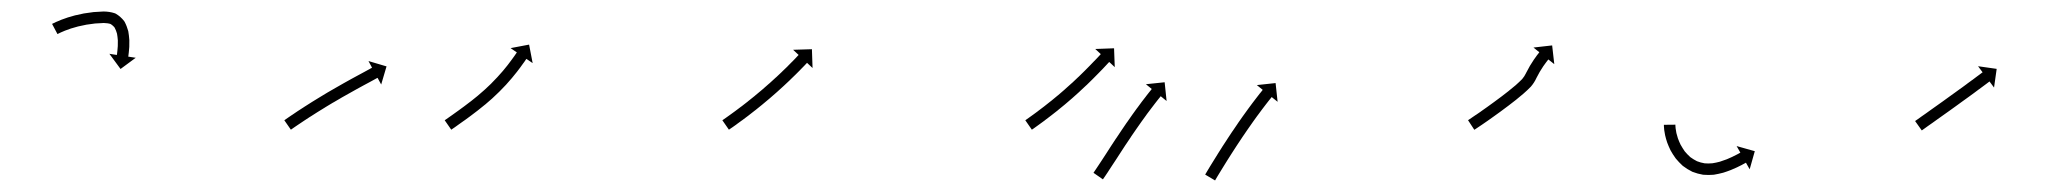

<svg xmlns="http://www.w3.org/2000/svg" viewBox="-20 -294 3598 334"><path d="M72.4 -253.4C71.8 -253 71.2 -252.7 70.6 -252.4L80 -234.7C80.6 -235 81.1 -235.3 81.7 -235.6C81.7 -235.6 81.6 -235.6 81.6 -235.6C81.6 -235.6 81.5 -235.5 81.5 -235.5C83.1 -236.3 84.7 -237.1 86.3 -237.8C86.3 -237.8 86.2 -237.8 86.2 -237.8C86.2 -237.8 86.1 -237.7 86.1 -237.7C88.7 -238.9 91.3 -239.9 93.8 -241C93.8 -241 93.8 -241 93.7 -240.9C93.7 -240.9 93.7 -240.9 93.7 -240.9C97.1 -242.2 100.5 -243.4 103.9 -244.6C103.9 -244.6 103.9 -244.5 103.8 -244.5C103.8 -244.5 103.7 -244.5 103.7 -244.5C107.8 -245.8 112 -247 116.2 -248.1C116.2 -248.1 116.1 -248 116 -248C116 -248 115.9 -248 115.9 -248C120.6 -249.1 125.3 -250.1 130 -251C130 -251 130 -251 129.9 -251C129.9 -251 129.8 -251 129.8 -251C134.9 -251.8 140 -252.5 145.1 -253.1C145.1 -253.1 145 -253.1 145 -253.1C144.9 -253.1 144.8 -253.1 144.8 -253.1C150.1 -253.5 155.4 -253.8 160.7 -254C160.7 -254 160.6 -254 160.5 -254C160.4 -254 160.3 -254 160.3 -254C164.7 -253.9 169.1 -253.4 173.3 -252C173.3 -252 172.8 -252.2 172.4 -252.4C171.9 -252.6 171.4 -252.8 171.4 -252.8C174.8 -250.9 177.7 -248.3 180 -245.3C180 -245.2 179.8 -245.6 179.6 -245.9C179.4 -246.3 179.1 -246.6 179.1 -246.6C181.1 -242.9 182.6 -239 183.7 -235C183.7 -235 183.6 -235.2 183.6 -235.4C183.5 -235.6 183.5 -235.8 183.5 -235.8C184.2 -231.8 184.7 -227.8 185 -223.7C185 -223.7 185 -223.8 185 -223.9C185 -224 185 -224.1 185 -224.1C185.1 -220.6 185 -217.1 184.9 -213.5C184.9 -213.5 184.9 -213.6 184.9 -213.6C184.9 -213.7 184.9 -213.8 184.9 -213.8C184.7 -211 184.5 -208.2 184.2 -205.5C184.2 -205.5 184.2 -205.5 184.2 -205.6C184.2 -205.6 184.2 -205.6 184.2 -205.6C184 -203.8 183.8 -202.1 183.6 -200.3C183.6 -200.3 183.6 -200.3 183.6 -200.3C183.6 -200.3 183.6 -200.3 183.6 -200.3C183.5 -199.7 183.4 -199.1 183.3 -198.4L170.3 -200.4L189.7 -174L216.1 -193.5L203.1 -195.5C203.2 -196.1 203.3 -196.8 203.4 -197.5C203.4 -197.5 203.4 -197.5 203.4 -197.5C203.4 -197.5 203.4 -197.5 203.4 -197.5C203.6 -199.4 203.9 -201.4 204.1 -203.3C204.1 -203.3 204.1 -203.3 204.1 -203.4C204.1 -203.4 204.1 -203.4 204.1 -203.4C204.4 -206.4 204.7 -209.5 204.9 -212.5C204.9 -212.5 204.9 -212.5 204.9 -212.6C204.9 -212.7 204.9 -212.7 204.9 -212.7C205 -216.7 205.1 -220.7 205 -224.6C205 -224.6 205 -224.7 204.9 -224.8C204.9 -225 204.9 -225.1 204.9 -225.1C204.6 -229.9 204 -234.7 203.2 -239.4C203.2 -239.4 203.1 -239.6 203.1 -239.8C203 -240 203 -240.2 203 -240.2C201.5 -245.6 199.5 -251 196.8 -256C196.8 -256 196.6 -256.3 196.4 -256.6C196.2 -257 196 -257.3 196 -257.3C192 -262.5 187 -266.9 181.4 -270.2C181.3 -270.2 180.9 -270.4 180.4 -270.6C180 -270.8 179.5 -271 179.5 -271C173.4 -273 166.9 -273.9 160.5 -274C160.5 -274 160.4 -274 160.3 -274C160.2 -274 160.1 -274 160.1 -274C154.5 -273.8 148.8 -273.5 143.1 -273C143.1 -273 143.1 -273 143 -273C142.9 -273 142.9 -273 142.9 -273C137.4 -272.4 132 -271.6 126.6 -270.7C126.6 -270.7 126.5 -270.7 126.4 -270.7C126.4 -270.7 126.3 -270.7 126.3 -270.7C121.3 -269.7 116.3 -268.6 111.3 -267.4C111.3 -267.4 111.2 -267.4 111.2 -267.4C111.1 -267.4 111 -267.4 111 -267.4C106.6 -266.2 102.2 -264.9 97.8 -263.6C97.8 -263.6 97.7 -263.6 97.7 -263.5C97.6 -263.5 97.6 -263.5 97.6 -263.5C93.9 -262.3 90.2 -261 86.6 -259.6C86.6 -259.6 86.5 -259.6 86.5 -259.6C86.4 -259.6 86.4 -259.5 86.4 -259.5C83.6 -258.4 80.8 -257.3 78.1 -256C78.1 -256 78 -256 78 -256C77.9 -256 77.9 -256 77.9 -256C76.1 -255.1 74.3 -254.3 72.6 -253.4C72.6 -253.4 72.5 -253.4 72.5 -253.4C72.5 -253.4 72.4 -253.4 72.4 -253.4Z M476.2 -85.9C475.7 -85.6 475.1 -85.2 474.6 -84.8L486 -68.4C486.5 -68.8 487.1 -69.1 487.6 -69.5L487.6 -69.5L487.6 -69.5C489.1 -70.6 490.7 -71.6 492.2 -72.7L492.2 -72.7L492.2 -72.7C494.6 -74.3 497 -75.9 499.4 -77.6L499.3 -77.6L499.3 -77.5C502.4 -79.6 505.6 -81.7 508.7 -83.8L508.7 -83.8L508.7 -83.8C512.4 -86.2 516.1 -88.6 519.8 -91.1L519.8 -91L519.8 -91C523.9 -93.7 528.1 -96.4 532.3 -99L532.3 -99L532.3 -99C536.8 -101.8 541.3 -104.6 545.8 -107.3L545.8 -107.3L545.7 -107.3C550.4 -110.2 555.1 -113 559.8 -115.8L559.8 -115.7L559.8 -115.7C564.5 -118.5 569.2 -121.3 574 -124L574 -124L573.9 -124C578.5 -126.6 583.2 -129.2 587.8 -131.8L587.8 -131.8L587.8 -131.8C592.1 -134.3 596.4 -136.7 600.8 -139.1L600.8 -139.1L600.8 -139.1C604.7 -141.2 608.6 -143.3 612.5 -145.5L612.5 -145.5L612.5 -145.5C615.8 -147.3 619.1 -149.1 622.4 -150.8C625 -152.2 627.5 -153.6 630.1 -155C631.7 -155.9 633.4 -156.8 635 -157.7C635.6 -158 636.2 -158.3 636.8 -158.6L643.1 -147L652.4 -178.5L621 -187.8L627.2 -176.2C626.7 -175.9 626.1 -175.6 625.5 -175.3C623.9 -174.4 622.2 -173.5 620.6 -172.6C618 -171.2 615.4 -169.8 612.9 -168.4C609.6 -166.6 606.2 -164.8 602.9 -163L602.9 -163L602.9 -163C599 -160.9 595.1 -158.7 591.1 -156.6L591.1 -156.6L591.1 -156.6C586.7 -154.2 582.4 -151.7 578 -149.3L578 -149.3L578 -149.3C573.3 -146.6 568.7 -144 564 -141.3L564 -141.3L564 -141.3C559.2 -138.6 554.4 -135.8 549.6 -133L549.6 -133L549.6 -133C544.9 -130.1 540.1 -127.3 535.4 -124.4L535.4 -124.4L535.4 -124.4C530.8 -121.6 526.2 -118.8 521.7 -116L521.7 -115.9L521.6 -115.9C517.4 -113.3 513.2 -110.6 509 -107.9L508.9 -107.9L508.9 -107.8C505.2 -105.4 501.4 -102.9 497.6 -100.5L497.6 -100.5L497.6 -100.5C494.5 -98.4 491.3 -96.2 488.2 -94.1L488.1 -94.1L488.1 -94.1C485.7 -92.5 483.3 -90.8 480.9 -89.2L480.9 -89.2L480.9 -89.2C479.3 -88.1 477.8 -87 476.2 -85.9L476.2 -85.9Z M755.2 -85.9C754.7 -85.6 754.1 -85.2 753.6 -84.8L765 -68.4C765.5 -68.8 766.1 -69.1 766.6 -69.5C768.2 -70.6 769.7 -71.7 771.3 -72.7L771.3 -72.7L771.3 -72.7C773.7 -74.4 776 -76.1 778.4 -77.8L778.4 -77.8L778.4 -77.8C781.5 -80 784.6 -82.2 787.7 -84.4L787.7 -84.4L787.8 -84.4C791.4 -87.1 795 -89.7 798.7 -92.4C798.7 -92.4 798.7 -92.4 798.7 -92.4C798.7 -92.4 798.7 -92.4 798.7 -92.4C802.7 -95.4 806.8 -98.5 810.8 -101.6C810.8 -101.6 810.8 -101.6 810.8 -101.6C810.8 -101.6 810.8 -101.6 810.8 -101.6C815.1 -105 819.3 -108.3 823.5 -111.8C823.5 -111.8 823.5 -111.8 823.5 -111.8C823.5 -111.8 823.6 -111.8 823.6 -111.8C827.8 -115.5 832.1 -119.1 836.3 -122.8C836.3 -122.8 836.3 -122.9 836.3 -122.9C836.3 -122.9 836.4 -122.9 836.4 -122.9C840.5 -126.7 844.6 -130.6 848.6 -134.5C848.6 -134.5 848.6 -134.5 848.7 -134.5C848.7 -134.6 848.7 -134.6 848.7 -134.6C852.6 -138.5 856.3 -142.4 860.1 -146.4C860.1 -146.4 860.1 -146.4 860.1 -146.4C860.1 -146.4 860.2 -146.5 860.2 -146.5C863.6 -150.2 866.9 -154 870.2 -157.9C870.2 -157.9 870.3 -157.9 870.3 -158C870.3 -158 870.3 -158 870.3 -158C873.2 -161.5 876.1 -165 878.9 -168.6C878.9 -168.6 879 -168.6 879 -168.7C879 -168.7 879 -168.7 879 -168.7C881.4 -171.7 883.7 -174.8 886 -177.9C886 -177.9 886 -177.9 886 -177.9C886 -177.9 886 -178 886 -178C887.8 -180.4 889.5 -182.8 891.2 -185.2C891.2 -185.2 891.2 -185.2 891.2 -185.2C891.2 -185.2 891.3 -185.2 891.3 -185.2C892.3 -186.8 893.4 -188.3 894.5 -189.9L894.5 -189.9L894.5 -189.9C894.9 -190.5 895.3 -191 895.7 -191.6L906.6 -184.2L900.4 -216.4L868.2 -210.3L879.1 -202.8C878.8 -202.3 878.4 -201.8 878 -201.2L878 -201.2L878 -201.2C877 -199.7 875.9 -198.2 874.9 -196.7C874.9 -196.7 874.9 -196.7 874.9 -196.7C874.9 -196.7 874.9 -196.7 874.9 -196.7C873.2 -194.4 871.6 -192.1 869.9 -189.8C869.9 -189.8 869.9 -189.8 869.9 -189.8C869.9 -189.8 869.9 -189.8 869.9 -189.8C867.7 -186.8 865.5 -183.9 863.2 -180.9C863.2 -180.9 863.2 -181 863.2 -181C863.2 -181 863.3 -181 863.3 -181C860.5 -177.6 857.8 -174.2 855 -170.8C855 -170.8 855 -170.8 855 -170.9C855 -170.9 855.1 -170.9 855.1 -170.9C851.9 -167.2 848.6 -163.5 845.3 -159.9C845.3 -159.9 845.4 -159.9 845.4 -160C845.4 -160 845.4 -160 845.4 -160C841.9 -156.2 838.2 -152.4 834.5 -148.7C834.5 -148.7 834.6 -148.7 834.6 -148.8C834.6 -148.8 834.7 -148.8 834.7 -148.8C830.8 -145 826.9 -141.3 822.9 -137.7C822.9 -137.7 822.9 -137.7 822.9 -137.7C822.9 -137.8 823 -137.8 823 -137.8C818.9 -134.2 814.8 -130.6 810.7 -127.1C810.7 -127.1 810.7 -127.2 810.7 -127.2C810.8 -127.2 810.8 -127.2 810.8 -127.2C806.7 -123.9 802.6 -120.6 798.5 -117.3C798.5 -117.3 798.5 -117.3 798.5 -117.4C798.5 -117.4 798.5 -117.4 798.5 -117.4C794.6 -114.4 790.7 -111.4 786.7 -108.4C786.7 -108.4 786.8 -108.4 786.8 -108.5C786.8 -108.5 786.8 -108.5 786.8 -108.5C783.2 -105.8 779.6 -103.2 776 -100.6L776.1 -100.6L776.1 -100.7C773 -98.5 770 -96.3 766.9 -94.1L766.9 -94.1L766.9 -94.1C764.5 -92.5 762.2 -90.8 759.8 -89.1L759.8 -89.1L759.8 -89.1C758.3 -88.1 756.7 -87 755.2 -85.9Z M1238.2 -85.9C1237.7 -85.6 1237.2 -85.2 1236.6 -84.8L1248 -68.4C1248.5 -68.7 1249.1 -69.1 1249.6 -69.5L1249.6 -69.5L1249.6 -69.5C1251.2 -70.6 1252.7 -71.7 1254.3 -72.7L1254.3 -72.7L1254.3 -72.7C1256.7 -74.4 1259.1 -76.1 1261.5 -77.8L1261.5 -77.9L1261.5 -77.9C1264.6 -80.1 1267.7 -82.3 1270.7 -84.6L1270.8 -84.6L1270.8 -84.6C1274.4 -87.3 1278 -90 1281.6 -92.7C1281.6 -92.7 1281.6 -92.7 1281.6 -92.7C1281.6 -92.7 1281.6 -92.7 1281.6 -92.7C1285.6 -95.8 1289.6 -98.9 1293.5 -102C1293.5 -102 1293.6 -102 1293.6 -102C1293.6 -102 1293.6 -102 1293.6 -102C1297.8 -105.4 1302 -108.8 1306.1 -112.1C1306.1 -112.1 1306.2 -112.2 1306.2 -112.2C1306.2 -112.2 1306.2 -112.2 1306.2 -112.2C1310.5 -115.7 1314.7 -119.3 1319 -122.9C1319 -122.9 1319 -122.9 1319 -122.9C1319 -122.9 1319 -122.9 1319 -122.9C1323.2 -126.5 1327.4 -130.2 1331.6 -133.9C1331.6 -133.9 1331.6 -133.9 1331.6 -133.9C1331.6 -133.9 1331.6 -133.9 1331.6 -133.9C1335.6 -137.5 1339.6 -141.1 1343.5 -144.7C1343.5 -144.7 1343.6 -144.7 1343.6 -144.8C1343.6 -144.8 1343.6 -144.8 1343.6 -144.8C1347.3 -148.2 1350.9 -151.6 1354.6 -155.1C1354.6 -155.1 1354.6 -155.1 1354.6 -155.1C1354.6 -155.1 1354.6 -155.2 1354.6 -155.2C1357.9 -158.3 1361.1 -161.4 1364.3 -164.6L1364.3 -164.6L1364.3 -164.6C1367 -167.3 1369.7 -170 1372.4 -172.7L1372.4 -172.7L1372.4 -172.8C1374.5 -174.9 1376.5 -177 1378.6 -179.1L1378.6 -179.1L1378.6 -179.1C1379.9 -180.5 1381.2 -181.9 1382.5 -183.2L1382.5 -183.2L1382.5 -183.2C1382.9 -183.7 1383.4 -184.2 1383.9 -184.7L1393.5 -175.7L1392.4 -208.4L1359.7 -207.4L1369.3 -198.4C1368.8 -197.9 1368.4 -197.4 1367.9 -197L1367.9 -197L1367.9 -197C1366.7 -195.6 1365.4 -194.3 1364.1 -192.9L1364.1 -192.9L1364.1 -192.9C1362.1 -190.9 1360.1 -188.8 1358.1 -186.7L1358.1 -186.7L1358.1 -186.8C1355.5 -184.1 1352.9 -181.4 1350.2 -178.8L1350.2 -178.8L1350.3 -178.8C1347.1 -175.7 1343.9 -172.6 1340.7 -169.6C1340.7 -169.6 1340.7 -169.6 1340.8 -169.6C1340.8 -169.6 1340.8 -169.6 1340.8 -169.6C1337.2 -166.2 1333.6 -162.8 1330 -159.4C1330 -159.4 1330 -159.4 1330 -159.4C1330 -159.5 1330 -159.5 1330 -159.5C1326.1 -155.9 1322.2 -152.3 1318.3 -148.8C1318.3 -148.8 1318.3 -148.8 1318.3 -148.8C1318.3 -148.8 1318.3 -148.9 1318.3 -148.9C1314.2 -145.2 1310.1 -141.6 1306 -138.1C1306 -138.1 1306 -138.1 1306 -138.1C1306 -138.1 1306 -138.1 1306 -138.1C1301.8 -134.6 1297.7 -131.1 1293.4 -127.6C1293.4 -127.6 1293.5 -127.6 1293.5 -127.6C1293.5 -127.6 1293.5 -127.6 1293.5 -127.6C1289.4 -124.3 1285.3 -121 1281.1 -117.7C1281.1 -117.7 1281.1 -117.7 1281.2 -117.7C1281.2 -117.7 1281.2 -117.7 1281.2 -117.7C1277.3 -114.7 1273.4 -111.6 1269.5 -108.6C1269.5 -108.6 1269.5 -108.6 1269.5 -108.6C1269.5 -108.6 1269.5 -108.7 1269.5 -108.7C1266 -106 1262.4 -103.3 1258.9 -100.7L1258.9 -100.7L1258.9 -100.7C1255.9 -98.5 1252.9 -96.3 1249.8 -94.1L1249.8 -94.1L1249.8 -94.1C1247.5 -92.4 1245.1 -90.8 1242.8 -89.1L1242.8 -89.1L1242.8 -89.1C1241.3 -88.1 1239.8 -87 1238.2 -85.9L1238.2 -85.9Z M1765.2 -85.9C1764.6 -85.5 1764.1 -85.2 1763.6 -84.8L1775 -68.4C1775.6 -68.8 1776.1 -69.2 1776.6 -69.5L1776.7 -69.5L1776.7 -69.5C1778.2 -70.6 1779.7 -71.7 1781.3 -72.8L1781.3 -72.8L1781.3 -72.8C1783.7 -74.5 1786.1 -76.2 1788.5 -78L1788.5 -78L1788.5 -78C1791.6 -80.2 1794.6 -82.5 1797.7 -84.7C1797.7 -84.7 1797.7 -84.8 1797.7 -84.8C1797.7 -84.8 1797.7 -84.8 1797.7 -84.8C1801.3 -87.5 1804.9 -90.2 1808.5 -93C1808.5 -93 1808.5 -93 1808.5 -93C1808.5 -93 1808.5 -93 1808.5 -93C1812.5 -96.1 1816.5 -99.2 1820.4 -102.3C1820.4 -102.3 1820.4 -102.4 1820.4 -102.4C1820.4 -102.4 1820.4 -102.4 1820.4 -102.4C1824.6 -105.8 1828.8 -109.2 1832.9 -112.6C1832.9 -112.6 1832.9 -112.6 1832.9 -112.7C1833 -112.7 1833 -112.7 1833 -112.7C1837.2 -116.3 1841.4 -119.9 1845.6 -123.5C1845.6 -123.5 1845.6 -123.5 1845.6 -123.6C1845.7 -123.6 1845.7 -123.6 1845.7 -123.6C1849.8 -127.3 1854 -131 1858.1 -134.7C1858.1 -134.7 1858.1 -134.7 1858.1 -134.7C1858.1 -134.7 1858.1 -134.8 1858.1 -134.8C1862.1 -138.4 1866 -142.1 1869.9 -145.8C1869.9 -145.8 1869.9 -145.8 1869.9 -145.8C1869.9 -145.8 1870 -145.8 1870 -145.8C1873.6 -149.3 1877.2 -152.8 1880.8 -156.4C1880.8 -156.4 1880.8 -156.4 1880.8 -156.4C1880.8 -156.4 1880.8 -156.4 1880.8 -156.4C1884 -159.6 1887.2 -162.8 1890.3 -166L1890.3 -166L1890.3 -166C1893 -168.7 1895.6 -171.5 1898.3 -174.2L1898.3 -174.2L1898.3 -174.2C1900.3 -176.4 1902.3 -178.5 1904.3 -180.6L1904.3 -180.6L1904.3 -180.6C1905.6 -182 1906.9 -183.4 1908.2 -184.8C1908.7 -185.3 1909.1 -185.7 1909.6 -186.2L1919.2 -177.2L1918 -210L1885.3 -208.8L1894.9 -199.9C1894.5 -199.4 1894 -198.9 1893.6 -198.4C1892.3 -197 1891 -195.7 1889.8 -194.3L1889.8 -194.3L1889.8 -194.3C1887.8 -192.2 1885.8 -190.1 1883.8 -188L1883.8 -188L1883.8 -188.1C1881.2 -185.3 1878.6 -182.7 1876 -180L1876 -180L1876 -180C1872.9 -176.8 1869.8 -173.7 1866.7 -170.6C1866.7 -170.6 1866.7 -170.6 1866.7 -170.6C1866.7 -170.6 1866.7 -170.6 1866.7 -170.6C1863.2 -167.1 1859.6 -163.7 1856.1 -160.2C1856.1 -160.2 1856.1 -160.3 1856.1 -160.3C1856.1 -160.3 1856.1 -160.3 1856.1 -160.3C1852.3 -156.6 1848.4 -153 1844.6 -149.4C1844.6 -149.4 1844.6 -149.5 1844.6 -149.5C1844.6 -149.5 1844.6 -149.5 1844.6 -149.5C1840.6 -145.8 1836.5 -142.2 1832.4 -138.6C1832.4 -138.6 1832.4 -138.6 1832.4 -138.6C1832.5 -138.6 1832.5 -138.6 1832.5 -138.6C1828.4 -135 1824.2 -131.5 1820.1 -127.9C1820.1 -127.9 1820.1 -128 1820.1 -128C1820.1 -128 1820.1 -128 1820.1 -128C1816 -124.6 1812 -121.3 1807.9 -117.9C1807.9 -117.9 1807.9 -117.9 1807.9 -117.9C1807.9 -118 1807.9 -118 1807.9 -118C1804 -114.9 1800.2 -111.8 1796.3 -108.8C1796.3 -108.8 1796.3 -108.8 1796.3 -108.8C1796.3 -108.8 1796.3 -108.8 1796.3 -108.8C1792.8 -106.1 1789.3 -103.4 1785.7 -100.8C1785.7 -100.8 1785.7 -100.8 1785.7 -100.8C1785.8 -100.8 1785.8 -100.8 1785.8 -100.8C1782.8 -98.6 1779.7 -96.3 1776.7 -94.1L1776.7 -94.2L1776.8 -94.2C1774.4 -92.5 1772.1 -90.8 1769.7 -89.1L1769.7 -89.1L1769.7 -89.1C1768.2 -88.1 1766.7 -87 1765.2 -85.9L1765.2 -85.9ZM1883.3 5C1882.9 5.5 1882.6 6 1882.2 6.6L1898.6 18C1899 17.4 1899.4 16.9 1899.8 16.3L1899.8 16.3L1899.8 16.3C1900.9 14.8 1901.9 13.2 1903 11.6L1903 11.6L1903 11.6C1904.6 9.2 1906.3 6.7 1907.9 4.3L1907.9 4.3L1907.9 4.2C1910 1.1 1912.1 -2.1 1914.1 -5.3L1914.1 -5.3L1914.1 -5.3C1916.6 -9 1919 -12.8 1921.5 -16.5C1924.2 -20.7 1926.9 -24.9 1929.6 -29L1929.6 -29L1929.6 -29C1932.5 -33.5 1935.4 -37.9 1938.3 -42.4L1938.3 -42.3L1938.3 -42.3C1941.4 -46.9 1944.4 -51.5 1947.5 -56L1947.4 -56L1947.4 -56C1950.5 -60.5 1953.6 -65 1956.7 -69.5L1956.7 -69.5L1956.7 -69.5C1959.7 -73.8 1962.7 -78.2 1965.8 -82.5L1965.8 -82.5L1965.8 -82.5C1968.7 -86.5 1971.6 -90.5 1974.5 -94.5L1974.5 -94.5L1974.4 -94.5C1977.1 -98 1979.7 -101.6 1982.4 -105.1L1982.4 -105.1L1982.4 -105.1C1984.6 -108.1 1986.9 -111 1989.2 -114L1989.2 -114L1989.2 -114C1990.9 -116.3 1992.7 -118.5 1994.5 -120.8L1994.5 -120.8L1994.5 -120.8C1995.6 -122.2 1996.8 -123.7 1998 -125.1L1998 -125.1L1997.9 -125.1C1998.4 -125.6 1998.8 -126.1 1999.2 -126.6L2009.4 -118.3L2006 -150.9L1973.4 -147.5L1983.6 -139.2C1983.2 -138.7 1982.8 -138.2 1982.4 -137.7L1982.4 -137.6L1982.4 -137.6C1981.2 -136.2 1980 -134.7 1978.8 -133.2L1978.8 -133.2L1978.8 -133.2C1977 -130.9 1975.2 -128.6 1973.4 -126.3L1973.4 -126.3L1973.4 -126.2C1971 -123.2 1968.7 -120.2 1966.4 -117.2L1966.4 -117.2L1966.4 -117.2C1963.7 -113.6 1961 -110 1958.4 -106.3L1958.3 -106.3L1958.3 -106.3C1955.4 -102.3 1952.4 -98.2 1949.5 -94.1L1949.5 -94.1L1949.5 -94.1C1946.4 -89.7 1943.3 -85.3 1940.3 -80.9L1940.2 -80.9L1940.2 -80.9C1937.1 -76.3 1934 -71.8 1930.9 -67.2L1930.9 -67.2L1930.9 -67.2C1927.8 -62.6 1924.7 -58 1921.7 -53.4L1921.7 -53.4L1921.6 -53.4C1918.7 -48.9 1915.8 -44.4 1912.8 -40L1912.8 -40L1912.8 -40C1910.1 -35.8 1907.4 -31.6 1904.7 -27.4C1902.2 -23.7 1899.8 -19.9 1897.4 -16.2L1897.4 -16.2L1897.4 -16.2C1895.3 -13 1893.3 -9.9 1891.2 -6.8L1891.2 -6.8L1891.2 -6.8C1889.6 -4.4 1888 -2 1886.4 0.4L1886.4 0.4L1886.4 0.4C1885.4 1.9 1884.4 3.5 1883.3 5L1883.3 5ZM2077.5 8C2077.2 8.5 2076.8 9.1 2076.5 9.7L2093.7 19.9C2094 19.4 2094.3 18.8 2094.7 18.2C2095.6 16.6 2096.6 15 2097.5 13.4L2097.5 13.4L2097.5 13.4C2099 10.9 2100.5 8.5 2102 6L2102 6L2102 6C2104 2.8 2105.9 -0.4 2107.9 -3.6L2107.9 -3.6L2107.9 -3.6C2110.2 -7.4 2112.6 -11.2 2114.9 -14.9L2114.9 -14.9L2114.9 -14.9C2117.6 -19.1 2120.2 -23.3 2122.9 -27.5L2122.9 -27.5L2122.9 -27.5C2125.7 -31.9 2128.6 -36.4 2131.5 -40.8L2131.5 -40.8L2131.5 -40.8C2134.5 -45.4 2137.5 -49.9 2140.6 -54.5L2140.6 -54.5L2140.5 -54.4C2143.6 -59 2146.7 -63.5 2149.8 -68L2149.8 -68L2149.8 -68C2152.8 -72.3 2155.8 -76.7 2158.9 -81L2158.9 -81L2158.8 -80.9C2161.7 -85 2164.6 -89 2167.5 -93L2167.5 -93L2167.5 -92.9C2170.1 -96.5 2172.8 -100.1 2175.4 -103.6L2175.4 -103.6L2175.4 -103.6C2177.7 -106.6 2179.9 -109.5 2182.2 -112.5L2182.2 -112.5L2182.2 -112.5C2184 -114.8 2185.8 -117 2187.5 -119.3L2187.5 -119.3L2187.5 -119.3C2188.7 -120.7 2189.8 -122.2 2191 -123.6L2191 -123.6L2191 -123.6C2191.4 -124.1 2191.8 -124.6 2192.2 -125.2L2202.5 -116.9L2199 -149.5L2166.4 -146L2176.6 -137.7C2176.2 -137.2 2175.8 -136.7 2175.4 -136.1L2175.4 -136.1L2175.4 -136.1C2174.2 -134.7 2173 -133.2 2171.9 -131.7L2171.8 -131.7L2171.8 -131.7C2170 -129.4 2168.2 -127.1 2166.4 -124.7L2166.4 -124.7L2166.4 -124.7C2164.1 -121.7 2161.8 -118.7 2159.5 -115.7L2159.5 -115.6L2159.4 -115.6C2156.8 -112 2154.1 -108.4 2151.4 -104.8L2151.4 -104.8L2151.4 -104.8C2148.4 -100.7 2145.5 -96.7 2142.6 -92.6L2142.6 -92.6L2142.5 -92.5C2139.5 -88.2 2136.4 -83.8 2133.3 -79.4L2133.3 -79.4L2133.3 -79.3C2130.2 -74.8 2127.1 -70.2 2124 -65.6L2124 -65.6L2123.9 -65.6C2120.9 -61 2117.8 -56.4 2114.8 -51.8L2114.8 -51.8L2114.8 -51.7C2111.8 -47.3 2108.9 -42.8 2106 -38.3L2106 -38.2L2106 -38.2C2103.3 -34 2100.7 -29.8 2098 -25.6L2098 -25.5L2098 -25.5C2095.6 -21.7 2093.2 -17.9 2090.9 -14.1L2090.9 -14.1L2090.9 -14.1C2088.9 -10.9 2086.9 -7.6 2084.9 -4.4L2084.9 -4.4L2084.9 -4.4C2083.4 -1.9 2081.9 0.6 2080.4 3.1L2080.4 3.1L2080.4 3.1C2079.4 4.7 2078.5 6.3 2077.5 8Z M2535.4 -86C2534.9 -85.7 2534.3 -85.3 2533.8 -84.9L2544.7 -68.2C2545.3 -68.6 2545.9 -68.9 2546.4 -69.3L2546.4 -69.3L2546.4 -69.3C2548 -70.4 2549.6 -71.4 2551.2 -72.5L2551.2 -72.5L2551.2 -72.5C2553.6 -74.1 2556.1 -75.8 2558.5 -77.4L2558.5 -77.4L2558.5 -77.4C2561.6 -79.6 2564.8 -81.8 2567.9 -83.9L2567.9 -83.9L2567.9 -83.9C2571.6 -86.5 2575.2 -89.1 2578.9 -91.7L2578.9 -91.7L2578.9 -91.7C2583 -94.6 2587.1 -97.6 2591.1 -100.5L2591.1 -100.5L2591.2 -100.6C2595.5 -103.7 2599.8 -107 2604.1 -110.2C2604.1 -110.2 2604.1 -110.2 2604.1 -110.2C2604.1 -110.2 2604.1 -110.2 2604.1 -110.2C2608.6 -113.6 2612.9 -117 2617.3 -120.4C2617.3 -120.4 2617.3 -120.5 2617.4 -120.5C2617.4 -120.5 2617.4 -120.5 2617.4 -120.5C2621.8 -124 2626.1 -127.6 2630.3 -131.2C2630.3 -131.2 2630.4 -131.3 2630.4 -131.3C2630.4 -131.3 2630.5 -131.4 2630.5 -131.4C2634.7 -135 2638.7 -138.8 2642.6 -142.8C2642.6 -142.8 2642.7 -142.9 2642.9 -143.1C2643 -143.2 2643.1 -143.3 2643.1 -143.3C2647 -147.8 2650.2 -152.8 2652.7 -158.2C2652.7 -158.2 2652.6 -158.2 2652.6 -158.1C2652.6 -158 2652.5 -157.9 2652.5 -157.9C2654.5 -161.8 2656.5 -165.5 2658.6 -169.2C2658.6 -169.2 2658.6 -169.2 2658.6 -169.1C2658.5 -169.1 2658.5 -169 2658.5 -169C2660.4 -172.1 2662.3 -175.2 2664.3 -178.2C2664.3 -178.2 2664.3 -178.2 2664.3 -178.1C2664.2 -178.1 2664.2 -178.1 2664.2 -178.1C2665.8 -180.4 2667.4 -182.7 2669.1 -184.9C2669.1 -184.9 2669.1 -184.9 2669 -184.9C2669 -184.9 2669 -184.8 2669 -184.8C2670.1 -186.3 2671.2 -187.7 2672.3 -189.1C2672.3 -189.1 2672.3 -189.1 2672.3 -189.1C2672.3 -189.1 2672.3 -189.1 2672.3 -189.1C2672.7 -189.6 2673.1 -190.1 2673.5 -190.6L2683.8 -182.4L2680.1 -215L2647.6 -211.3L2657.8 -203.1C2657.4 -202.6 2657 -202 2656.6 -201.5C2656.6 -201.5 2656.6 -201.5 2656.6 -201.5C2656.6 -201.5 2656.6 -201.5 2656.6 -201.5C2655.4 -199.9 2654.2 -198.4 2653 -196.9C2653 -196.9 2653 -196.8 2653 -196.8C2653 -196.8 2653 -196.8 2653 -196.8C2651.2 -194.3 2649.5 -191.9 2647.7 -189.4C2647.7 -189.4 2647.7 -189.4 2647.7 -189.3C2647.7 -189.3 2647.7 -189.3 2647.7 -189.3C2645.5 -186 2643.4 -182.7 2641.4 -179.4C2641.4 -179.4 2641.4 -179.3 2641.3 -179.3C2641.3 -179.2 2641.3 -179.2 2641.3 -179.2C2639 -175.2 2636.8 -171.1 2634.7 -167C2634.7 -167 2634.7 -166.9 2634.6 -166.8C2634.6 -166.7 2634.6 -166.7 2634.6 -166.7C2632.8 -163 2630.6 -159.5 2627.9 -156.4C2627.9 -156.4 2628.1 -156.5 2628.2 -156.6C2628.3 -156.7 2628.4 -156.9 2628.4 -156.9C2624.8 -153.2 2621 -149.7 2617.2 -146.3C2617.2 -146.3 2617.3 -146.3 2617.3 -146.4C2617.3 -146.4 2617.4 -146.4 2617.4 -146.4C2613.2 -142.9 2609.1 -139.5 2604.8 -136.1C2604.8 -136.1 2604.9 -136.1 2604.9 -136.1C2604.9 -136.1 2604.9 -136.1 2604.9 -136.1C2600.6 -132.8 2596.3 -129.4 2592 -126.1C2592 -126.1 2592 -126.1 2592 -126.1C2592 -126.1 2592.1 -126.2 2592.1 -126.2C2587.8 -123 2583.6 -119.8 2579.3 -116.7L2579.3 -116.7L2579.3 -116.7C2575.3 -113.8 2571.3 -110.9 2567.3 -108L2567.3 -108L2567.3 -108C2563.7 -105.4 2560.1 -102.9 2556.4 -100.3L2556.4 -100.3L2556.5 -100.3C2553.4 -98.2 2550.3 -96.1 2547.2 -93.9L2547.2 -93.9L2547.2 -94C2544.8 -92.3 2542.4 -90.7 2540 -89.1L2540 -89.1L2540.1 -89.1C2538.5 -88.1 2537 -87 2535.4 -86L2535.4 -86Z M2894.5 -75.2C2894.5 -75.8 2894.5 -76.5 2894.5 -77.1L2874.5 -76.9C2874.5 -76.2 2874.5 -75.5 2874.5 -74.8C2874.5 -74.8 2874.5 -74.7 2874.5 -74.7C2874.5 -74.6 2874.5 -74.6 2874.5 -74.6C2874.6 -72.5 2874.8 -70.5 2875 -68.4C2875 -68.4 2875 -68.3 2875 -68.2C2875 -68.2 2875 -68.1 2875 -68.1C2875.4 -65 2876 -61.8 2876.6 -58.7C2876.6 -58.7 2876.6 -58.7 2876.6 -58.6C2876.6 -58.5 2876.7 -58.4 2876.7 -58.4C2877.6 -54.4 2878.7 -50.5 2880 -46.7C2880 -46.7 2880 -46.6 2880.1 -46.5C2880.1 -46.4 2880.1 -46.3 2880.1 -46.3C2881.8 -41.8 2883.7 -37.4 2885.8 -33C2885.8 -33 2885.9 -32.9 2885.9 -32.8C2886 -32.7 2886 -32.6 2886 -32.6C2888.6 -27.8 2891.5 -23.3 2894.7 -18.9C2894.7 -18.9 2894.8 -18.7 2894.9 -18.6C2895 -18.5 2895.1 -18.3 2895.1 -18.3C2898.8 -13.8 2902.9 -9.6 2907.2 -5.6C2907.2 -5.6 2907.4 -5.5 2907.5 -5.4C2907.7 -5.2 2907.9 -5.1 2907.9 -5.1C2912.8 -1.4 2918 1.9 2923.6 4.6C2923.6 4.6 2923.8 4.7 2924 4.8C2924.2 4.9 2924.5 5 2924.5 5C2930.2 7.2 2936.2 8.9 2942.3 9.9C2942.3 9.9 2942.6 9.9 2942.8 10C2943 10 2943.2 10 2943.2 10C2949.1 10.5 2955.1 10.5 2961 10C2961 10 2961.1 9.9 2961.3 9.9C2961.5 9.9 2961.7 9.9 2961.7 9.9C2966.9 9 2972.2 7.9 2977.4 6.5C2977.4 6.5 2977.5 6.5 2977.6 6.4C2977.7 6.4 2977.8 6.4 2977.8 6.4C2982.3 5 2986.7 3.4 2991.1 1.7C2991.1 1.7 2991.1 1.7 2991.2 1.7C2991.2 1.7 2991.3 1.6 2991.3 1.6C2994.9 0.1 2998.5 -1.4 3002.1 -3.1C3002.1 -3.1 3002.1 -3.1 3002.1 -3.1C3002.2 -3.2 3002.2 -3.2 3002.2 -3.2C3004.9 -4.5 3007.6 -5.8 3010.3 -7.2C3010.3 -7.2 3010.3 -7.2 3010.3 -7.2C3010.3 -7.2 3010.4 -7.3 3010.4 -7.3C3012.1 -8.2 3013.8 -9.1 3015.4 -10C3015.4 -10 3015.4 -10 3015.5 -10C3015.5 -10 3015.5 -10 3015.5 -10C3016.1 -10.3 3016.7 -10.7 3017.2 -11L3023.7 0.5L3032.6 -31L3001 -39.9L3007.5 -28.5C3006.9 -28.1 3006.3 -27.8 3005.8 -27.5C3005.8 -27.5 3005.8 -27.5 3005.8 -27.5C3005.8 -27.5 3005.8 -27.5 3005.8 -27.5C3004.2 -26.6 3002.6 -25.8 3001 -24.9C3001 -24.9 3001 -24.9 3001 -24.9C3001 -25 3001.1 -25 3001.1 -25C2998.5 -23.7 2996 -22.4 2993.5 -21.2C2993.5 -21.2 2993.5 -21.2 2993.5 -21.2C2993.6 -21.2 2993.6 -21.2 2993.6 -21.2C2990.3 -19.7 2987 -18.2 2983.6 -16.8C2983.6 -16.8 2983.7 -16.8 2983.7 -16.9C2983.8 -16.9 2983.8 -16.9 2983.8 -16.9C2979.9 -15.4 2975.8 -14 2971.8 -12.7C2971.8 -12.7 2971.9 -12.7 2972 -12.7C2972.1 -12.8 2972.2 -12.8 2972.2 -12.8C2967.7 -11.6 2963.1 -10.6 2958.5 -9.9C2958.5 -9.9 2958.7 -9.9 2958.9 -9.9C2959 -9.9 2959.2 -10 2959.2 -10C2954.4 -9.5 2949.6 -9.5 2944.8 -9.9C2944.8 -9.9 2945 -9.9 2945.3 -9.9C2945.5 -9.8 2945.7 -9.8 2945.7 -9.8C2940.9 -10.6 2936.1 -11.9 2931.6 -13.7C2931.6 -13.7 2931.8 -13.6 2932 -13.5C2932.2 -13.4 2932.5 -13.3 2932.5 -13.3C2928.1 -15.5 2923.9 -18.1 2919.9 -21C2919.9 -21 2920.1 -20.9 2920.3 -20.8C2920.4 -20.6 2920.6 -20.5 2920.6 -20.5C2917 -23.7 2913.6 -27.3 2910.5 -31C2910.5 -31 2910.6 -30.9 2910.7 -30.8C2910.8 -30.6 2910.9 -30.5 2910.9 -30.5C2908.3 -34.3 2905.8 -38.2 2903.6 -42.2C2903.6 -42.2 2903.6 -42.1 2903.7 -42C2903.7 -41.9 2903.8 -41.7 2903.8 -41.7C2902 -45.5 2900.3 -49.3 2898.9 -53.2C2898.9 -53.2 2898.9 -53.1 2898.9 -53C2899 -52.9 2899 -52.8 2899 -52.8C2897.9 -56.2 2896.9 -59.6 2896.1 -63C2896.1 -63 2896.1 -62.9 2896.2 -62.8C2896.2 -62.7 2896.2 -62.7 2896.2 -62.7C2895.7 -65.3 2895.2 -68 2894.9 -70.6C2894.9 -70.6 2894.9 -70.5 2894.9 -70.5C2894.9 -70.4 2894.9 -70.3 2894.9 -70.3C2894.7 -72 2894.6 -73.7 2894.5 -75.4C2894.5 -75.4 2894.5 -75.4 2894.5 -75.3C2894.5 -75.3 2894.5 -75.2 2894.5 -75.2Z M3312.8 -84.4C3312.4 -84 3311.9 -83.7 3311.5 -83.4L3323.1 -67.1C3323.5 -67.4 3324 -67.7 3324.4 -68C3325.7 -68.9 3326.9 -69.8 3328.2 -70.7C3330.1 -72.1 3332.1 -73.5 3334 -74.9C3336.5 -76.6 3339 -78.4 3341.6 -80.2C3344.6 -82.3 3347.5 -84.5 3350.5 -86.6C3353.9 -89 3357.2 -91.3 3360.5 -93.7C3364.1 -96.2 3367.6 -98.8 3371.2 -101.3C3374.9 -104 3378.5 -106.6 3382.2 -109.2C3385.9 -111.9 3389.6 -114.5 3393.2 -117.2L3393.2 -117.2L3393.2 -117.2C3396.8 -119.7 3400.3 -122.3 3403.9 -124.9L3403.9 -124.9L3403.9 -124.9C3407.2 -127.3 3410.5 -129.7 3413.8 -132.1L3413.8 -132.1L3413.8 -132.1C3416.7 -134.3 3419.7 -136.5 3422.6 -138.7L3422.7 -138.7L3422.7 -138.7C3425.1 -140.5 3427.6 -142.4 3430.1 -144.2C3432.1 -145.6 3434 -147.1 3435.9 -148.5C3437.1 -149.4 3438.4 -150.3 3439.6 -151.3C3440 -151.6 3440.5 -151.9 3440.9 -152.3L3448.8 -141.7L3453.4 -174.2L3421 -178.8L3428.9 -168.2C3428.5 -167.9 3428 -167.6 3427.6 -167.3C3426.4 -166.4 3425.1 -165.4 3423.9 -164.5C3422 -163.1 3420.1 -161.7 3418.2 -160.3C3415.7 -158.4 3413.2 -156.6 3410.8 -154.7L3410.8 -154.8L3410.8 -154.8C3407.8 -152.6 3404.9 -150.4 3401.9 -148.3L3402 -148.3L3402 -148.3C3398.7 -145.9 3395.4 -143.4 3392.1 -141L3392.1 -141L3392.1 -141.1C3388.6 -138.5 3385 -135.9 3381.5 -133.4L3381.5 -133.4L3381.5 -133.4C3377.9 -130.7 3374.2 -128.1 3370.5 -125.5C3366.9 -122.8 3363.2 -120.2 3359.6 -117.6C3356 -115.1 3352.5 -112.5 3348.9 -110C3345.6 -107.6 3342.3 -105.3 3338.9 -102.9C3336 -100.8 3333 -98.7 3330 -96.5C3327.5 -94.7 3324.9 -93 3322.4 -91.2C3320.5 -89.8 3318.5 -88.4 3316.6 -87C3315.3 -86.1 3314.1 -85.2 3312.8 -84.4Z"/></svg>

Font: FRB American Cursive Just Arrows Extralight
Style: Italic
Weight: 200
Italic angle: -25°
Version: Version 2.0;Modular Font Editor K font №1